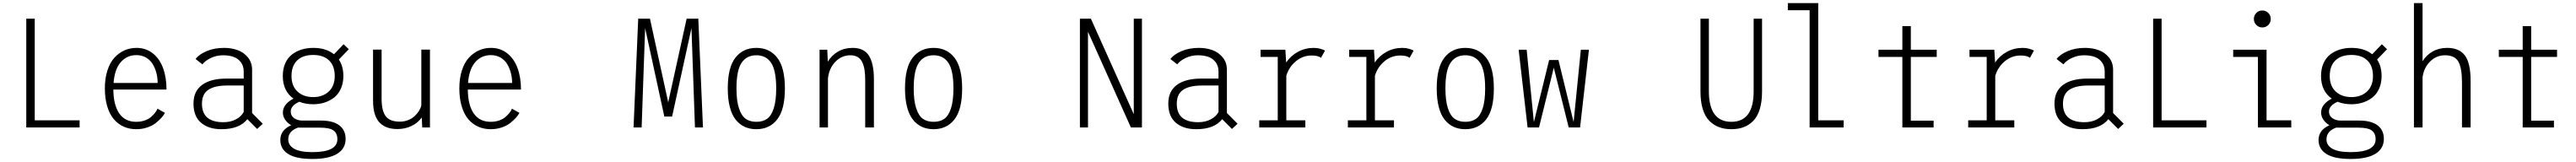

<svg xmlns="http://www.w3.org/2000/svg" viewBox="-20 -820 16570 1042"><path d="M203.5 -46H492V0H149V-700H203.5Z M1041 -94Q1033 -79 1019 -63.2Q1005 -47.5 982.8 -29.5Q960.5 -11.5 927.2 -0.2Q894 11 856 11Q812.5 11 776 -5.2Q739.5 -21.5 712.2 -53.2Q685 -85 669.8 -135.8Q654.5 -186.5 654.5 -251.5Q654.5 -316.5 671 -367.2Q687.5 -418 716 -449Q744.5 -480 780.5 -496Q816.5 -512 858 -512Q919 -512 963.2 -476.5Q1007.5 -441 1029.2 -381Q1051 -321 1051 -244H709Q710 -144 747.2 -90.2Q784.5 -36.5 856 -36.5Q886 -36.5 911 -45.2Q936 -54 952 -68.2Q968 -82.5 977.8 -95.2Q987.5 -108 993 -121ZM857.5 -465.5Q796.5 -465.5 757 -420.5Q717.5 -375.5 710.5 -286.5H994Q994 -319 986.2 -349.5Q978.5 -380 962.8 -406.8Q947 -433.5 919.8 -449.5Q892.5 -465.5 857.5 -465.5Z M1634 9.5 1571 -53.5Q1520.5 11 1404 11Q1321.5 11 1273 -30.5Q1224.5 -72 1224.5 -153.5Q1224.5 -233.5 1280 -274Q1335.5 -314.5 1435.5 -314.5H1547.5V-360Q1547.5 -397 1528.2 -421.2Q1509 -445.5 1480.2 -455Q1451.5 -464.5 1414.5 -464.5Q1373 -464.5 1336.2 -447Q1299.5 -429.5 1282 -406L1238 -440.5Q1260.5 -470.5 1309.5 -491.2Q1358.5 -512 1421.5 -512Q1469 -512 1508.8 -497.5Q1548.5 -483 1575 -450.2Q1601.5 -417.5 1601.5 -371V-93L1670 -24ZM1416.5 -34Q1464 -34 1498.5 -52.8Q1533 -71.5 1547.5 -100V-270H1441.5Q1362 -270 1320.5 -242.8Q1279 -215.5 1279 -153Q1279 -34 1416.5 -34Z M1994.5 -149.5Q1945 -149.5 1905.5 -165.5Q1850 -141 1850 -102.5Q1850 -75 1872.2 -59.8Q1894.5 -44.5 1924.5 -44.5H2044.5Q2121.5 -44.5 2162.2 -14Q2203 16.5 2203 73.5Q2203 135.5 2149 169Q2095 202.5 1989.5 202.5Q1884.5 202.5 1833.8 170.5Q1783 138.5 1783 80.5Q1783 16.5 1853 -14.5Q1829.5 -28 1814.5 -49.5Q1799.5 -71 1799.5 -95.5Q1799.5 -126 1819.5 -149Q1839.5 -172 1868 -185.5Q1799 -234.5 1799 -331Q1799 -376.5 1814.2 -411.8Q1829.5 -447 1856.8 -468.5Q1884 -490 1918.8 -501Q1953.5 -512 1994.5 -512Q2077 -512 2128 -471L2190 -535.5L2223.5 -503.5L2159.5 -437Q2188.5 -394 2188.5 -331Q2188.5 -285.5 2172.5 -249.8Q2156.5 -214 2129.2 -192.8Q2102 -171.5 2067.8 -160.5Q2033.5 -149.5 1994.5 -149.5ZM1994.5 -195.5Q2056 -195.5 2094.5 -231.2Q2133 -267 2133 -331Q2133 -396 2096.8 -431.2Q2060.5 -466.5 1994.5 -466.5Q1927.5 -466.5 1891.2 -431.2Q1855 -396 1855 -331Q1855 -267 1893.5 -231.2Q1932 -195.5 1994.5 -195.5ZM1834 77Q1834 115 1872.2 136.8Q1910.5 158.5 1989.5 158.5Q2150 158.5 2150 75.5Q2150 38 2125.5 19.5Q2101 1 2037 1H1904Q1900 1 1897.5 0.5Q1834 22.5 1834 77Z M2536 10Q2501 10 2473.8 1Q2446.5 -8 2424.8 -28.2Q2403 -48.5 2391.2 -84.8Q2379.5 -121 2379.5 -172.5V-501H2434.5V-184.5Q2434.5 -107 2461.2 -72.2Q2488 -37.5 2551.5 -37.5Q2581 -37.5 2606.5 -48Q2632 -58.5 2648.8 -75Q2665.5 -91.5 2676 -108.5Q2686.5 -125.5 2690 -141V-501H2745.5V0H2696L2692.5 -64.5Q2668 -29.5 2627 -9.8Q2586 10 2536 10Z M3321 -94Q3313 -79 3299 -63.2Q3285 -47.5 3262.8 -29.5Q3240.5 -11.5 3207.2 -0.2Q3174 11 3136 11Q3092.5 11 3056 -5.2Q3019.5 -21.5 2992.2 -53.2Q2965 -85 2949.8 -135.8Q2934.5 -186.5 2934.5 -251.5Q2934.5 -316.5 2951 -367.2Q2967.5 -418 2996 -449Q3024.5 -480 3060.5 -496Q3096.5 -512 3138 -512Q3199 -512 3243.2 -476.5Q3287.5 -441 3309.2 -381Q3331 -321 3331 -244H2989Q2990 -144 3027.2 -90.2Q3064.5 -36.5 3136 -36.5Q3166 -36.5 3191 -45.2Q3216 -54 3232 -68.2Q3248 -82.5 3257.8 -95.2Q3267.5 -108 3273 -121ZM3137.5 -465.5Q3076.5 -465.5 3037 -420.5Q2997.5 -375.5 2990.5 -286.5H3274Q3274 -319 3266.2 -349.5Q3258.5 -380 3242.8 -406.8Q3227 -433.5 3199.8 -449.5Q3172.5 -465.5 3137.5 -465.5Z M4055 0 4085 -700H4160.5L4277.5 -164L4278 -160.5L4278.5 -164L4396.5 -700H4471.5L4501.5 0H4450L4427.5 -639L4303 -70.5H4253L4129.5 -639L4107 0Z M4845 11Q4803.5 11 4770.8 -3.8Q4738 -18.5 4713 -49Q4688 -79.5 4674.5 -130.8Q4661 -182 4661 -251Q4661 -386 4710.2 -449Q4759.5 -512 4845 -512Q4930 -512 4979.2 -448.8Q5028.5 -385.5 5028.5 -251Q5028.5 -115.5 4979.2 -52.2Q4930 11 4845 11ZM4972.5 -251Q4972.5 -366.5 4940.2 -415.5Q4908 -464.5 4845 -464.5Q4782 -464.5 4749.5 -415.5Q4717 -366.5 4717 -251Q4717 -172 4733 -123.5Q4749 -75 4776.2 -55.8Q4803.5 -36.5 4845 -36.5Q4886.5 -36.5 4913.8 -55.8Q4941 -75 4956.8 -123.5Q4972.5 -172 4972.5 -251Z M5251.5 0V-500H5301L5304.5 -423.5Q5329.5 -464.5 5370.2 -488.2Q5411 -512 5464 -512Q5538 -512 5569.5 -461Q5601 -410 5601 -310V0H5545V-304Q5545 -342 5540.8 -369.8Q5536.5 -397.5 5526 -419.8Q5515.5 -442 5496.5 -453.2Q5477.5 -464.5 5449.5 -464.5Q5393.5 -464.5 5353 -422.5Q5312.5 -380.5 5305.5 -316V0Z M5985 11Q5943.5 11 5910.8 -3.8Q5878 -18.5 5853 -49Q5828 -79.5 5814.5 -130.8Q5801 -182 5801 -251Q5801 -386 5850.2 -449Q5899.5 -512 5985 -512Q6070 -512 6119.2 -448.8Q6168.5 -385.5 6168.5 -251Q6168.5 -115.5 6119.2 -52.2Q6070 11 5985 11ZM6112.5 -251Q6112.5 -366.5 6080.2 -415.5Q6048 -464.5 5985 -464.5Q5922 -464.5 5889.5 -415.5Q5857 -366.5 5857 -251Q5857 -172 5873 -123.5Q5889 -75 5916.2 -55.8Q5943.5 -36.5 5985 -36.5Q6026.5 -36.5 6053.8 -55.8Q6081 -75 6096.8 -123.5Q6112.5 -172 6112.5 -251Z M7272.5 -700H7325V0H7254L6978 -615.5V0H6926V-700H6996.5L7272.5 -85.5Z M7904 9.5 7841 -53.5Q7790.5 11 7674 11Q7591.5 11 7543 -30.5Q7494.5 -72 7494.5 -153.5Q7494.5 -233.5 7550 -274Q7605.5 -314.5 7705.5 -314.5H7817.5V-360Q7817.5 -397 7798.2 -421.2Q7779 -445.5 7750.2 -455Q7721.5 -464.5 7684.5 -464.5Q7643 -464.5 7606.2 -447Q7569.5 -429.5 7552 -406L7508 -440.5Q7530.5 -470.5 7579.5 -491.2Q7628.5 -512 7691.5 -512Q7739 -512 7778.8 -497.5Q7818.5 -483 7845 -450.2Q7871.5 -417.5 7871.5 -371V-93L7940 -24ZM7686.5 -34Q7734 -34 7768.5 -52.8Q7803 -71.5 7817.5 -100V-270H7711.5Q7632 -270 7590.5 -242.8Q7549 -215.5 7549 -153Q7549 -34 7686.5 -34Z M8253.5 -46H8376V0H8079.5V-46H8198.5V-454H8088V-500H8247.5L8252.5 -418Q8281.5 -461 8328 -486.5Q8374.5 -512 8429.5 -512Q8453 -512 8473 -506.2Q8493 -500.5 8502.5 -494.5L8476.5 -448Q8459 -463 8416.5 -463Q8359.5 -463 8315 -426Q8270.5 -389 8253.5 -332.5Z M8823.5 -46H8946V0H8649.5V-46H8768.5V-454H8658V-500H8817.5L8822.5 -418Q8851.5 -461 8898 -486.5Q8944.5 -512 8999.5 -512Q9023 -512 9043 -506.2Q9063 -500.5 9072.5 -494.5L9046.5 -448Q9029 -463 8986.5 -463Q8929.5 -463 8885 -426Q8840.5 -389 8823.5 -332.5Z M9405 11Q9363.5 11 9330.8 -3.8Q9298 -18.5 9273 -49Q9248 -79.5 9234.5 -130.8Q9221 -182 9221 -251Q9221 -386 9270.2 -449Q9319.5 -512 9405 -512Q9490 -512 9539.2 -448.8Q9588.5 -385.5 9588.5 -251Q9588.5 -115.5 9539.2 -52.2Q9490 11 9405 11ZM9532.5 -251Q9532.5 -366.5 9500.2 -415.5Q9468 -464.5 9405 -464.5Q9342 -464.5 9309.5 -415.5Q9277 -366.5 9277 -251Q9277 -172 9293 -123.5Q9309 -75 9336.2 -55.8Q9363.5 -36.5 9405 -36.5Q9446.5 -36.5 9473.8 -55.8Q9501 -75 9516.8 -123.5Q9532.5 -172 9532.5 -251Z M9879 0H9805.5L9748 -500H9799.5L9846 -34.5L9944 -434H10004L10101.5 -35L10148 -500H10200L10143 0H10070L9974 -384.5Z M11116 11Q11072.5 11 11037.8 -1.8Q11003 -14.5 10975.2 -42Q10947.5 -69.5 10932.5 -117.5Q10917.5 -165.5 10917.5 -231.5V-700H10971.5V-234Q10971.5 -36.5 11116 -36.5Q11259.5 -36.5 11259.5 -232.5V-700H11313.5V-231.5Q11313.5 -165.5 11298.8 -117.5Q11284 -69.5 11256.5 -42Q11229 -14.5 11194.5 -1.8Q11160 11 11116 11Z M11675 -46H11838.5V0H11619.5V-754H11479.5V-800H11675Z M12270.5 -44H12417V0H12216V-454H12062.5V-500H12216V-652H12270.5V-500H12437V-454H12270.5Z M12813.5 -46H12936V0H12639.5V-46H12758.5V-454H12648V-500H12807.5L12812.5 -418Q12841.5 -461 12888 -486.5Q12934.5 -512 12989.5 -512Q13013 -512 13033 -506.2Q13053 -500.5 13062.5 -494.5L13036.5 -448Q13019 -463 12976.5 -463Q12919.5 -463 12875 -426Q12830.5 -389 12813.5 -332.5Z M13604 9.5 13541 -53.5Q13490.5 11 13374 11Q13291.5 11 13243 -30.5Q13194.5 -72 13194.5 -153.5Q13194.5 -233.5 13250 -274Q13305.5 -314.5 13405.5 -314.5H13517.5V-360Q13517.5 -397 13498.2 -421.2Q13479 -445.5 13450.2 -455Q13421.5 -464.5 13384.5 -464.5Q13343 -464.5 13306.2 -447Q13269.5 -429.5 13252 -406L13208 -440.5Q13230.5 -470.5 13279.5 -491.2Q13328.5 -512 13391.5 -512Q13439 -512 13478.8 -497.5Q13518.5 -483 13545 -450.2Q13571.5 -417.5 13571.5 -371V-93L13640 -24ZM13386.5 -34Q13434 -34 13468.5 -52.8Q13503 -71.5 13517.5 -100V-270H13411.5Q13332 -270 13290.5 -242.8Q13249 -215.5 13249 -153Q13249 -34 13386.5 -34Z M13883.5 -46H14172V0H13829V-700H13883.5Z M14531 -643.5Q14508.5 -643.5 14492.8 -659.2Q14477 -675 14477 -698Q14477 -721 14492.8 -736.8Q14508.5 -752.5 14531 -752.5Q14554 -752.5 14569.8 -736.8Q14585.5 -721 14585.5 -698Q14585.5 -675 14569.8 -659.2Q14554 -643.5 14531 -643.5ZM14558.5 -46H14717.5V0H14503V-454H14344V-500H14558.5Z M15104.5 -149.5Q15055 -149.5 15015.5 -165.5Q14960 -141 14960 -102.5Q14960 -75 14982.2 -59.8Q15004.5 -44.5 15034.5 -44.5H15154.5Q15231.5 -44.5 15272.2 -14Q15313 16.5 15313 73.5Q15313 135.5 15259 169Q15205 202.5 15099.5 202.5Q14994.5 202.5 14943.8 170.5Q14893 138.5 14893 80.5Q14893 16.5 14963 -14.5Q14939.5 -28 14924.5 -49.5Q14909.5 -71 14909.5 -95.5Q14909.5 -126 14929.5 -149Q14949.5 -172 14978 -185.5Q14909 -234.5 14909 -331Q14909 -376.5 14924.2 -411.8Q14939.5 -447 14966.8 -468.5Q14994 -490 15028.8 -501Q15063.5 -512 15104.5 -512Q15187 -512 15238 -471L15300 -535.5L15333.5 -503.5L15269.5 -437Q15298.5 -394 15298.5 -331Q15298.5 -285.5 15282.5 -249.8Q15266.5 -214 15239.2 -192.8Q15212 -171.5 15177.8 -160.5Q15143.5 -149.5 15104.5 -149.5ZM15104.5 -195.5Q15166 -195.5 15204.5 -231.2Q15243 -267 15243 -331Q15243 -396 15206.8 -431.2Q15170.5 -466.5 15104.5 -466.5Q15037.5 -466.5 15001.2 -431.2Q14965 -396 14965 -331Q14965 -267 15003.5 -231.2Q15042 -195.5 15104.5 -195.5ZM14944 77Q14944 115 14982.2 136.8Q15020.5 158.5 15099.5 158.5Q15260 158.5 15260 75.5Q15260 38 15235.5 19.5Q15211 1 15147 1H15014Q15010 1 15007.5 0.5Q14944 22.5 14944 77Z M15506.5 0V-800H15562V-426.5Q15587 -466.5 15627.5 -489.2Q15668 -512 15720.5 -512Q15798.5 -512 15834.8 -462.5Q15871 -413 15871 -300V0H15815.5V-289.5Q15815.5 -383.5 15792 -424Q15768.5 -464.5 15706.5 -464.5Q15651.5 -464.5 15611 -425Q15570.5 -385.5 15562 -323V0Z M16260.5 -44H16407V0H16206V-454H16052.5V-500H16206V-652H16260.5V-500H16427V-454H16260.5Z"/></svg>

Font: League Mono Narrow UltraLight
Style: Regular
Weight: 200
Width: 3
Designer: Tyler Finck
Foundry: The League of Moveable Type / Tyler Finck
Version: Version 2.210